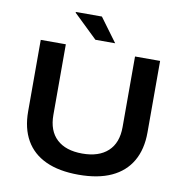

<svg xmlns="http://www.w3.org/2000/svg" viewBox="-94 -962 1021 1063"><g transform="rotate(10 417.0 -430.5)"><path d="M417 12Q307 12 232.5 -22.5Q158 -57 120 -123.5Q82 -190 82 -285V-687H223V-290Q223 -201 273.5 -154Q324 -107 417 -107Q510 -107 561 -154Q612 -201 612 -290V-687H753V-285Q753 -190 714.5 -123.5Q676 -57 601.5 -22.5Q527 12 417 12ZM491 -740H380L246 -869L247 -873H393Z"/></g></svg>

Font: Archivo SemiExpanded SemiBold
Style: Regular
Weight: 600
Width: 6
Designer: Hector Gatti
Foundry: Omnibus-Type
Version: Version 2.001